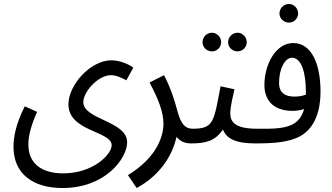

<svg xmlns="http://www.w3.org/2000/svg" viewBox="-20 -718 1674 968"><path d="M48 22C48 159 147 230 295 230C510 230 621 82 621 -1C621 -108 400 -115 400 -203C400 -254 473 -339 540 -339C566 -339 595 -325 617 -313L652 -377C632 -393 584 -414 542 -414C436 -414 325 -290 325 -192C325 -54 543 -58 543 14C543 61 449 156 299 156C189 156 123 106 123 10C123 -37 139 -91 167 -154L105 -182C56 -87 48 -17 48 22Z M669 230C778 171 847 76 870 -28C888 -6 911 5 942 5C981 5 992 -12 992 -34C992 -56 980 -69 952 -69C917 -69 893 -87 874 -160C860 -212 842 -271 807 -339L734 -302C779 -217 804 -153 804 -95C804 -35 775 73 625 165Z M1178 -459C1203 -459 1224 -480 1224 -505C1224 -531 1203 -553 1178 -553C1151 -553 1130 -531 1130 -505C1130 -480 1151 -459 1178 -459ZM1049 -459C1074 -459 1095 -480 1095 -505C1095 -531 1074 -553 1049 -553C1022 -553 1001 -531 1001 -505C1001 -480 1022 -459 1049 -459Z M942 5C1019 5 1064 -7 1104 -65C1121 -21 1165 5 1265 5C1304 5 1315 -12 1315 -34C1315 -56 1303 -69 1275 -69C1160 -69 1141 -107 1141 -147C1141 -179 1154 -232 1162 -268L1092 -283C1058 -106 1059 -69 952 -69Z M1437 -604C1462 -604 1483 -625 1483 -650C1483 -676 1462 -698 1437 -698C1410 -698 1389 -676 1389 -650C1389 -625 1410 -604 1437 -604Z M1265 5C1360 5 1440 0 1498 -34C1569 -76 1596 -162 1596 -255C1596 -394 1552 -501 1458 -501C1370 -501 1313 -393 1313 -289C1313 -224 1347 -159 1456 -159C1473 -159 1494 -162 1513 -168C1502 -128 1481 -102 1447 -87C1400 -66 1326 -69 1274 -69ZM1387 -300C1387 -376 1419 -427 1452 -427C1501 -427 1522 -347 1522 -259C1522 -253 1522 -246 1522 -241C1505 -234 1484 -231 1465 -231C1422 -231 1387 -246 1387 -300Z"/></svg>

Font: Noto Sans Arabic ExtCond
Style: Regular
Weight: 400
Width: 2
Designer: Monotype Design Team, Nadine Chahine, Nizar Qandah and Khaled Hosny
Foundry: Monotype Imaging Inc.
Version: Version 2.012